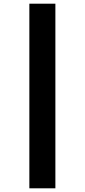

<svg xmlns="http://www.w3.org/2000/svg" viewBox="-20 -791 459 1040"><path d="M139 -771H280V229H139Z"/></svg>

Font: Noto Sans Khmer ExtraCondensed Black
Style: Regular
Weight: 900
Width: 2
Designer: Danh Hong and the Monotype Design Team
Foundry: Monotype Imaging Inc.
Version: Version 2.004